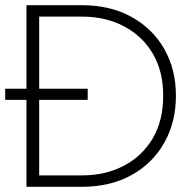

<svg xmlns="http://www.w3.org/2000/svg" viewBox="-20 -720 752 740"><path d="M82 0V-335H0V-378H82V-700H295Q405 -700 486.5 -655Q568 -610 613 -531.5Q658 -453 658 -351Q658 -249 613 -169.5Q568 -90 486.5 -45Q405 0 295 0ZM131 -44H296Q386 -44 457 -81Q528 -118 568.5 -186.5Q609 -255 609 -351Q609 -446 568.5 -514Q528 -582 457 -619Q386 -656 296 -656H131V-378H318V-335H131Z"/></svg>

Font: MuseoModerno Thin ExtraLight
Style: Regular
Weight: 250
Version: Version 1.002